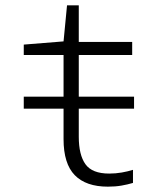

<svg xmlns="http://www.w3.org/2000/svg" viewBox="-20 -689 603 719"><path d="M69 -282V-327H218V-483H69V-522L218 -534L231 -669H275V-532H475V-483H275V-327H482V-282H275V-177Q275 -109 300 -74Q325 -39 389 -39Q413 -39 436 -43Q459 -47 478 -53V-4Q458 2 435 6Q412 10 384 10Q302 10 260 -33Q218 -76 218 -168V-282Z"/></svg>

Font: Noto Sans Mono SemiCondensed Light
Style: Regular
Weight: 300
Width: 4
Designer: Monotype Design Team
Foundry: Monotype Imaging Inc.
Version: Version 2.014; ttfautohint (v1.8.4.7-5d5b)